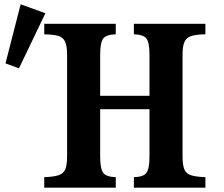

<svg xmlns="http://www.w3.org/2000/svg" viewBox="-20 -870 1040 890"><path d="M190.4 -808.6 67.9 -553.2 5.4 -576.2 75.7 -850.1ZM516.6 -759.8V-710.9Q472.2 -710 458.3 -691.2Q444.3 -672.4 444.3 -616.2V-425.8H672.9V-616.2Q672.9 -672.9 658.7 -691.4Q644.5 -710 600.6 -710.9V-759.8H932.1V-710.9Q890.1 -710.4 866.9 -703.1Q843.8 -695.8 835 -675.5Q826.2 -655.3 826.2 -616.2V-144Q826.2 -104 835 -84Q843.8 -64 866.9 -57.1Q890.1 -50.3 932.1 -48.8V0H600.6V-48.8Q645 -49.8 658.9 -69.1Q672.9 -88.4 672.9 -144V-363.8H444.3V-144Q444.3 -87.9 458.7 -68.8Q473.1 -49.8 516.6 -48.8V0H185.1V-48.8Q228.5 -50.3 251.2 -57.6Q273.9 -64.9 282.5 -85Q291 -105 291 -144V-616.2Q291 -655.8 282.2 -676Q273.4 -696.3 250.5 -703.4Q227.5 -710.4 185.1 -710.9V-759.8Z"/></svg>

Font: BIZ UDPMincho
Style: Bold
Weight: 700
Designer: TypeBank Co., Ltd.
Foundry: Morisawa Inc.
Version: Version 1.06